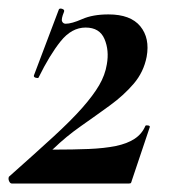

<svg xmlns="http://www.w3.org/2000/svg" viewBox="-20 -433 413 453"><path d="M1 -16Q63 -71 105.5 -110Q148 -149 174 -178.5Q200 -208 214 -232Q228 -256 232 -281Q238 -314 226.5 -341Q215 -368 182 -368Q149 -368 123 -335.5Q97 -303 71 -250Q70 -248 64.5 -249.5Q59 -251 60 -255L119 -411Q121 -414 127 -412Q133 -410 131 -405Q124 -388 126.5 -382.5Q129 -377 135 -377Q149 -377 174 -388Q199 -399 236 -399Q288 -399 311 -371Q334 -343 326 -299Q319 -263 295.5 -235.5Q272 -208 239 -184Q206 -160 171 -135.5Q136 -111 106 -82Q104 -81 104 -80.5Q104 -80 106 -80Q153 -80 189.5 -81.5Q226 -83 253 -88.5Q280 -94 297.5 -105.5Q315 -117 323 -136Q324 -138 329.5 -137Q335 -136 333 -132L291 -7Q290 -3 289 -1.5Q288 0 284 0Q220 0 147.5 0Q75 0 8 0Q4 0 1.5 -5.5Q-1 -11 1 -16Z"/></svg>

Font: Cormorant Light
Style: Italic
Weight: 300
Italic angle: -10°
Designer: Christian Thalmann (Catharsis Fonts)
Foundry: Catharsis Fonts
Version: Version 4.000